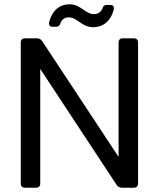

<svg xmlns="http://www.w3.org/2000/svg" viewBox="-20 -877 743 897"><path d="M605 -698H554C541 -698 534 -691 534 -678V-144L177 -685C171 -694 162 -698 152 -698H97C84 -698 77 -691 77 -678V-20C77 -7 84 0 97 0H148C161 0 168 -7 168 -20V-555L525 -13C531 -4 540 0 550 0H605C618 0 625 -7 625 -20V-678C625 -691 618 -698 605 -698ZM305 -857C259 -857 225 -829 210 -776C206 -761 213 -752 224 -752H243C253 -752 258 -757 262 -767C268 -787 283 -796 301 -796C341 -796 361 -750 415 -750C462 -750 499 -779 512 -835C514 -847 507 -854 496 -854H478C468 -854 463 -849 459 -839C452 -820 437 -811 419 -811C378 -811 358 -857 305 -857Z"/></svg>

Font: Arvore Sans
Style: Regular
Weight: 400
Designer: Jonny Pinhorn (Latin) Dan Schunck (customization for Arvore)
Version: Version 1.000;Glyphs 3.3 (3305)